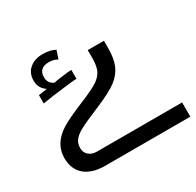

<svg xmlns="http://www.w3.org/2000/svg" viewBox="-135 -558 932 913"><g transform="rotate(-30 331.0 -101.5)"><path d="M195.8 203.1Q123.5 203.1 84.2 169.7Q44.9 136.2 44.9 74.2Q44.9 -2.4 119.1 -51.3Q157.2 -76.2 239.7 -109.9Q322.3 -143.6 349.6 -162.8Q377 -182.1 387.5 -206.1Q397.9 -230 397.9 -275.9V-314.9H486.8V-275.9Q486.8 -218.3 471.4 -181.9Q456.1 -145.5 420.4 -117.9Q384.8 -90.3 299.1 -54.7Q213.4 -19 185.3 -2.7Q157.2 13.7 145.5 30.5Q133.8 47.4 133.8 71.5Q133.8 95.7 150.6 110.4Q167.5 125 193.8 125H662.1V203.1ZM270 -390.6 254.9 -345.7Q234.9 -357.9 209 -357.9Q152.8 -357.9 152.8 -306.6Q152.8 -273.9 183.1 -259.8Q192.9 -262.2 231 -267.3Q269 -272.5 283.2 -272.5V-223.6Q261.2 -223.6 146 -208.5L89.8 -199.7V-245.6L137.2 -252.4Q102.1 -275.4 102.1 -317.1Q102.1 -358.9 130.1 -382.3Q158.2 -405.8 200.7 -405.8Q243.2 -405.8 270 -390.6Z"/></g></svg>

Font: DroidArabicKufi
Style: Regular
Weight: 400
Designer: Pascal Zoghbi
Foundry: Ascender Corporation
Version: Version 1.00